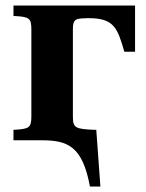

<svg xmlns="http://www.w3.org/2000/svg" viewBox="-20 -510 532 698"><path d="M29 0H132C229 0 280 24 307 168H345L330 -38H324C253 -41 245 -45 245 -87V-405C245 -439 256 -441 277 -443L298 -444H302C394 -444 407 -409 432 -322H471V-490H29V-452C86 -449 94 -445 94 -403V-87C94 -45 86 -41 29 -38Z"/></svg>

Font: Heuristica
Style: Bold
Weight: 700
Version: Version 1.0.1